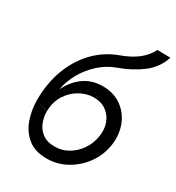

<svg xmlns="http://www.w3.org/2000/svg" viewBox="-188 -893 929 1015"><g transform="rotate(30 276.5 -385.0)"><path d="M54 -234Q54 -334 85 -418.5Q116 -503 174.5 -564.5Q233 -626 315 -656Q375 -678 413.5 -708Q452 -738 473 -780L553 -779Q530 -708 470.5 -663.5Q411 -619 332 -591Q280 -572 237 -533Q194 -494 165.5 -443.5Q137 -393 128 -340Q156 -399 204.5 -434.5Q253 -470 320 -470Q386 -470 433 -437Q480 -404 502 -349.5Q524 -295 516 -230Q507 -163 469.5 -109Q432 -55 375 -22.5Q318 10 251 10Q180 10 136.5 -25.5Q93 -61 73.5 -117Q54 -173 54 -234L129 -204Q129 -171 142 -139Q155 -107 183 -86.5Q211 -66 254 -66Q300 -65 338.5 -87.5Q377 -110 402.5 -147.5Q428 -185 435 -230Q443 -276 429 -313.5Q415 -351 384 -373Q353 -395 308 -395Q267 -395 225.5 -372.5Q184 -350 156.5 -307Q129 -264 129 -204L124 -207Z"/></g></svg>

Font: Jost*
Style: Italic
Weight: 400
Italic angle: -10°
Version: Version 3.7